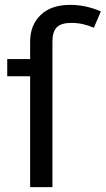

<svg xmlns="http://www.w3.org/2000/svg" viewBox="-20 -770 435 790"><path d="M269 -750Q332.5 -750 395 -723.1L366.2 -655.8Q320.8 -675.8 273.9 -675.8Q231.4 -675.8 213.6 -657.5Q195.8 -639.2 195.8 -600.1V0H104V-456.1H9.8V-526.9H104V-599.1Q104 -667 147.5 -708.5Q190.9 -750 269 -750Z"/></svg>

Font: FiraGO
Style: Regular
Weight: 400
Designer: bBox Type
Foundry: bBox Type GmbH
Version: Version 1.001;PS 001.001;hotconv 1.0.88;makeotf.lib2.5.64775